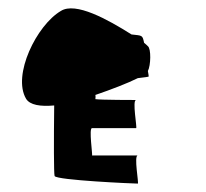

<svg xmlns="http://www.w3.org/2000/svg" viewBox="-20 -704 490 457"><path d="M42 -469C51 -454 76 -450 109 -453C108 -371 108 -290 110 -285C115 -275 298 -267 308 -267C311 -267 298 -334 308 -334H199C201 -334 191 -399 199 -399H304C307 -399 294 -466 304 -466C304 -466 219 -466 207 -468C207 -470 208 -474 207 -478C245 -491 284 -506 308 -518C324 -520 334 -521 334 -522C334 -524 333 -529 332 -535C339 -548 340 -588 332 -594C330 -596 327 -599 323 -602C319 -621 319 -619 293 -622C236 -658 160 -700 125 -678C67 -644 9 -525 42 -469Z"/></svg>

Font: Ampere
Style: SCCnd
Weight: 400
Version: Version 1